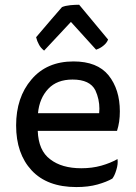

<svg xmlns="http://www.w3.org/2000/svg" viewBox="-20 -757 566 797"><path d="M465.8 -213.9Q471.7 -232.4 474.6 -252Q477.5 -272.5 477.5 -294.9Q477.5 -385.7 430.7 -444.3Q383.8 -502 285.2 -502Q173.8 -502 110.4 -426.8Q46.9 -352.5 46.9 -236.3Q46.9 -119.1 111.3 -49.8Q175.8 19.5 296.9 19.5Q346.7 19.5 384.8 8.8Q422.9 -2 446.3 -15.6Q456.1 -28.3 462.9 -51.8Q470.7 -76.2 467.8 -96.7Q438.5 -80.1 400.4 -69.3Q362.3 -58.6 317.4 -58.6Q236.3 -58.6 188.5 -95.7Q139.6 -131.8 136.7 -213.9Q247.1 -213.9 465.8 -213.9ZM137.7 -287.1Q143.6 -349.6 180.7 -388.7Q216.8 -426.8 281.2 -426.8Q353.5 -426.8 376 -381.8Q392.6 -345.7 392.6 -305.7Q392.6 -296.9 391.6 -287.1Q307.6 -287.1 137.7 -287.1ZM129.9 -602.5Q133.8 -585.9 141.6 -572.3Q148.4 -558.6 163.1 -546.9Q200.2 -586.9 274.4 -666Q299.8 -637.7 378.9 -550.8Q396.5 -556.6 409.2 -567.4Q422.9 -578.1 428.7 -592.8Q388.7 -640.6 308.6 -737.3Q291 -737.3 271.5 -735.4Q251 -733.4 237.3 -727.5Q201.2 -686.5 129.9 -602.5Z"/></svg>

Font: cl
Style: Regular
Weight: 400
Designer: Mitja Miklavcic
Version: Version 1.0